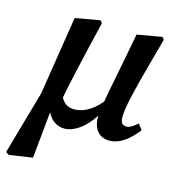

<svg xmlns="http://www.w3.org/2000/svg" viewBox="-112 -578 764 854"><g transform="rotate(15 270.5 -151.0)"><path d="M423 14C464 14 508 -14 549 -68L529 -94C510 -77 494 -66 478 -66C460 -66 451 -78 451 -103C451 -144 468 -219 507 -361L540 -482L531 -493L417 -473L376 -259C366 -209 359 -174 355 -148C316 -101 274 -80 235 -80C208 -80 186 -92 173 -118C187 -191 205 -273 255 -482L246 -493L132 -473L75 -111L-8 181L6 191L114 175L135 -40C151 -7 178 14 215 14C254 14 305 -16 346 -81C346 -79 346 -77 346 -75C346 -18 375 14 423 14Z"/></g></svg>

Font: Source Serif Pro Semibold
Style: Italic
Weight: 600
Italic angle: -12°
Designer: Frank Grießhammer
Foundry: Adobe Systems Incorporated
Version: Version 3.001;hotconv 1.0.111;makeotfexe 2.5.65597